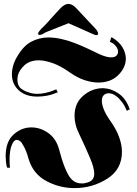

<svg xmlns="http://www.w3.org/2000/svg" viewBox="-20 -922 701 984"><path d="M605 -399Q591 -418 576 -429Q566 -437 556 -440.5Q546 -444 537 -444Q522 -444 512 -434.5Q502 -425 502 -405Q502 -387 511.5 -362.5Q521 -338 543 -306Q576 -260 590.5 -219.5Q605 -179 605 -144Q605 -54 529.5 -6Q454 42 362 42Q285 42 217 5.5Q149 -31 126 -109Q120 -131 113.5 -147.5Q107 -164 100 -175Q92 -191 83.5 -198Q75 -205 67 -205Q51 -206 40 -178Q29 -150 29 -104Q29 -94 29.5 -83.5Q30 -73 31 -62L16 -63Q12 -79 10.5 -94Q9 -109 9 -122Q9 -196 49.5 -232.5Q90 -269 140 -269H144Q189 -268 228.5 -239.5Q268 -211 283 -156Q284 -153 284.5 -150.5Q285 -148 286 -145Q307 -65 331.5 -23.5Q356 18 397 18H407Q412 18 417 16Q441 12 452 0Q463 -12 463 -32Q463 -61 442 -111Q421 -161 386 -235Q373 -261 367.5 -284Q362 -307 362 -328Q362 -393 406 -431Q450 -469 505 -470H510Q552 -468 589 -442Q626 -416 645 -362L630 -354Q619 -381 605 -399ZM268 -465 276 -449Q248 -437 222.5 -432Q197 -427 174 -427Q113 -426 77 -458.5Q41 -491 41 -541Q41 -563 48 -587.5Q55 -612 71 -637Q102 -689 142.5 -709.5Q183 -730 228 -730Q244 -730 261 -728Q278 -726 295 -722Q328 -715 361.5 -702Q395 -689 425 -675Q442 -667 458 -659.5Q474 -652 488 -645Q508 -636 523 -632Q538 -628 549 -628Q568 -628 576.5 -636.5Q585 -645 585 -656Q585 -659 584.5 -662.5Q584 -666 583 -670Q579 -681 568.5 -691.5Q558 -702 543 -708L551 -732Q589 -710 606.5 -681.5Q624 -653 625 -623Q625 -576 586.5 -537.5Q548 -499 484 -499Q453 -499 416 -510.5Q379 -522 339 -550Q291 -584 251.5 -598Q212 -612 181 -613Q134 -613 107 -589Q80 -565 72 -537Q71 -531 70 -525.5Q69 -520 69 -514Q69 -498 75 -484.5Q81 -471 94 -464Q97 -462 102 -459Q107 -456 114 -453Q124 -449 138 -445Q152 -441 171 -441Q190 -441 214 -446Q238 -451 268 -464ZM189 -772Q198 -780 209 -791.5Q220 -803 232 -816L233 -817L234 -819Q254 -841 270.5 -859Q287 -877 291 -881Q302 -892 312 -897Q322 -902 330 -902Q341 -902 350.5 -896.5Q360 -891 370 -881L472 -772Q477 -766 479.5 -761Q482 -756 483 -751Q483 -744 477 -742Q471 -740 457 -747L331 -803L213 -756Q203 -749 195.5 -746Q188 -743 183 -743Q174 -743 175.5 -751Q177 -759 189 -771ZM646 -362H645L646 -361Z"/></svg>

Font: Fette UNZ Fraktur
Style: Regular
Weight: 900
Foundry: UNZ1 Extensions by Catfonts.de
Version: Version 0.000 2012 initial release